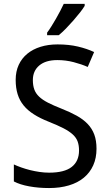

<svg xmlns="http://www.w3.org/2000/svg" viewBox="-20 -951 559 981"><path d="M473.1 -190.9Q473.1 -143.6 456.3 -106.2Q439.5 -68.8 408.2 -43Q377 -17.1 332 -3.7Q287.1 9.8 231 9.8Q176.8 9.8 129.6 1.2Q82.5 -7.3 50.8 -23.9V-110.8Q67.4 -103 88.6 -95.5Q109.9 -87.9 133.3 -82Q156.7 -76.2 181.6 -72.5Q206.5 -68.8 231 -68.8Q309.1 -68.8 346.4 -98.1Q383.8 -127.4 383.8 -182.1Q383.8 -208.5 376.7 -228Q369.6 -247.6 351.8 -263.9Q334 -280.3 304.2 -295.7Q274.4 -311 229 -329.1Q185.5 -346.2 153.6 -366.5Q121.6 -386.7 100.8 -412.1Q80.1 -437.5 70.1 -469.7Q60.1 -502 60.1 -543Q60.1 -585.9 75.7 -619.6Q91.3 -653.3 119.6 -676.5Q147.9 -699.7 187.3 -711.9Q226.6 -724.1 273.9 -724.1Q332 -724.1 378.4 -713.1Q424.8 -702.1 460.9 -685.1L428.2 -608.9Q396.5 -623 356.2 -633.5Q315.9 -644 272.9 -644Q213.4 -644 180.7 -616.5Q147.9 -588.9 147.9 -542Q147.9 -514.2 155.3 -493.9Q162.6 -473.6 179.7 -457.3Q196.8 -440.9 224.9 -426.5Q252.9 -412.1 293.9 -396Q338.4 -378.4 371.8 -359.9Q405.3 -341.3 427.7 -317.9Q450.2 -294.4 461.7 -263.7Q473.1 -232.9 473.1 -190.9ZM220.7 -784.2Q231.4 -798.3 242.9 -816.9Q254.4 -835.4 265.9 -855.2Q277.3 -875 287.6 -894.8Q297.9 -914.6 305.7 -931.2H412.6V-920.9Q404.8 -907.7 389.4 -887.9Q374 -868.2 355.2 -846.7Q336.4 -825.2 316.7 -804.9Q296.9 -784.7 279.8 -771H220.7Z"/></svg>

Font: Droid Sans
Style: Regular
Weight: 400
Foundry: Ascender Corporation
Version: Version 1.00 build 114